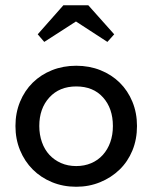

<svg xmlns="http://www.w3.org/2000/svg" viewBox="-20 -705 581 733"><path d="M271 8Q221 8 178.5 -9.5Q136 -27 105 -58Q74 -89 56.5 -131.5Q39 -174 39 -224Q39 -274 56.5 -316.5Q74 -359 105 -389.5Q136 -420 178.5 -437Q221 -454 271 -454Q321 -454 363.5 -437Q406 -420 437 -389.5Q468 -359 485.5 -316.5Q503 -274 503 -224Q503 -173 485.5 -130.5Q468 -88 436.5 -57.5Q405 -27 362.5 -9.5Q320 8 271 8ZM271 -71Q302 -71 328 -82Q354 -93 372.5 -113.5Q391 -134 401 -162Q411 -190 411 -224Q411 -291 373.5 -333Q336 -375 271 -375Q207 -375 168.5 -333Q130 -291 130 -224Q130 -191 140 -162.5Q150 -134 168.5 -114Q187 -94 213 -82.5Q239 -71 271 -71ZM124 -574 222 -685H317L416 -574L390 -545L270 -623L149 -545Z"/></svg>

Font: Tilda Sans Medium
Style: Regular
Weight: 500
Designer: ParaType Ltd
Foundry: ParaType Ltd
Version: Version 1.009